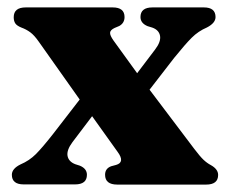

<svg xmlns="http://www.w3.org/2000/svg" viewBox="-20 -498 618 518"><path d="M286 -389 350 -300.5 398.5 -364.5Q414.5 -385.5 411.8 -401.2Q409 -417 391 -423.5L378 -427.5Q359 -435.5 359 -452Q359 -478 391.5 -478H530Q561.5 -478 561.5 -452Q561.5 -436 538.5 -424Q515 -414 497.2 -396.2Q479.5 -378.5 450 -342L383.5 -256L504 -96.5Q519.5 -76 529 -67Q538.5 -58 549 -52.5Q568.5 -41.5 568.5 -26Q568.5 0 536 0H296.5Q263.5 0 263.5 -26.5Q263.5 -43.5 280 -49.5L293 -53Q318 -60 297.5 -88L228.5 -184.5L175.5 -114.5Q159.5 -93 162.2 -77.5Q165 -62 183 -55L195.5 -51Q214.5 -43 214.5 -26.5Q214.5 -0.5 182.5 -0.5H44Q12 -0.5 12 -26.5Q12 -43 35.5 -54.5Q59 -64.5 76.8 -82.2Q94.5 -100 123.5 -137L195 -229.5L85 -385Q72.5 -403 61.5 -411Q50.5 -419 38 -423.5Q25.5 -428.5 21.2 -435Q17 -441.5 17 -451.5Q17 -478 49.5 -478H284Q316 -478 316 -452Q316 -436 302 -428L289 -422.5Q277.5 -417 277 -409.8Q276.5 -402.5 286 -389Z"/></svg>

Font: Fraunces 9pt
Style: Bold
Weight: 700
Version: Version 1.000;[b76b70a41]